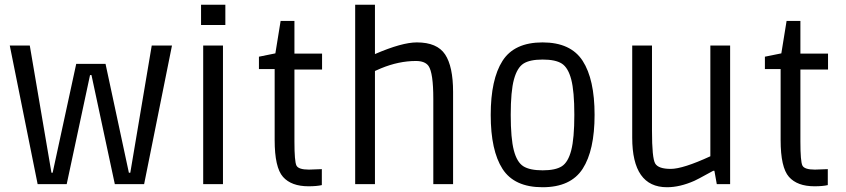

<svg xmlns="http://www.w3.org/2000/svg" viewBox="-20 -773 3550 806"><path d="M702 -582 585 0H462L364 -458H358L260 0H138L21 -582H105L196 -48H201L300 -505H423L521 -48H527L617 -582Z M916 0H833V-582H916ZM926 -668H824V-753H926Z M1216 -548H1332V-481H1216V-179Q1216 -95 1224.5 -78Q1233 -61 1277 -61L1331 -63V4Q1310 9 1275 9Q1203 9 1168 -30.5Q1133 -70 1133 -185V-483H1067V-535L1136 -549L1158 -685H1216Z M1554 0H1471V-753H1554V-546Q1667 -595 1730 -595Q1815 -595 1848.5 -544.5Q1882 -494 1882 -387V0H1799V-358Q1799 -467 1779 -496Q1764 -517 1726 -517Q1654 -517 1579 -486L1554 -475Z M2040 -290.5Q2040 -440 2089.5 -517.5Q2139 -595 2257.5 -595Q2376 -595 2426 -517.5Q2476 -440 2476 -291Q2476 -142 2426 -64.5Q2376 13 2257.5 13Q2139 13 2089.5 -64Q2040 -141 2040 -290.5ZM2338.5 -506Q2312 -523 2258 -523Q2204 -523 2177.5 -506Q2151 -489 2137.5 -439.5Q2124 -390 2124 -291Q2124 -192 2137 -142Q2150 -92 2177 -75Q2204 -58 2258 -58Q2312 -58 2338.5 -75Q2365 -92 2378 -142Q2391 -192 2391 -291Q2391 -390 2378 -439.5Q2365 -489 2338.5 -506Z M2962 -582H3045V0H2989L2979 -56H2974Q2973 -56 2943.5 -39.5Q2914 -23 2895 -14Q2834 13 2780 13Q2634 13 2634 -195V-582H2717V-224Q2717 -109 2730.5 -86.5Q2744 -64 2795.5 -64Q2847 -64 2962 -117Z M3340 -548H3456V-481H3340V-179Q3340 -95 3348.5 -78Q3357 -61 3401 -61L3455 -63V4Q3434 9 3399 9Q3327 9 3292 -30.5Q3257 -70 3257 -185V-483H3191V-535L3260 -549L3282 -685H3340Z"/></svg>

Font: Ruda
Style: Regular
Weight: 400
Designer: Mariela Monsalve, Angelina Sanchez
Foundry: Mariela Monsalve, Angelina Sanchez
Version: Version 1.002